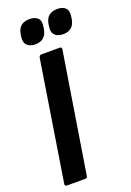

<svg xmlns="http://www.w3.org/2000/svg" viewBox="-159 -897 648 953"><g transform="rotate(-20 164.5 -420.0)"><path d="M22 0Q9 0 11 -12L111 -643Q114 -655 124 -655H220Q233 -655 231 -643L130 -12Q129 0 118 0ZM261 -712Q233 -712 218 -726.5Q203 -741 207 -769L209 -784Q218 -840 275 -840Q303 -840 317.5 -826Q332 -812 328 -784L326 -769Q317 -712 261 -712ZM114 -712Q86 -712 71 -726.5Q56 -741 60 -769L62 -784Q71 -840 128 -840Q156 -840 171 -826Q186 -812 181 -784L179 -769Q170 -712 114 -712Z"/></g></svg>

Font: Sofia Sans Extra Condensed ExtraBold
Style: Italic
Weight: 800
Italic angle: -9°
Designer: Botio Nikoltchev, Ani Petrova
Foundry: lettersoup
Version: Version 4.101; ttfautohint (v1.8.4.7-5d5b)